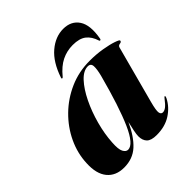

<svg xmlns="http://www.w3.org/2000/svg" viewBox="-183 -761 888 888"><g transform="rotate(-45 261.0 -317.0)"><path d="M421.5 -118Q409.5 -73 412 -58.8Q414.5 -44.5 426.5 -44.5Q436.5 -44.5 448 -53Q459.5 -61.5 476.5 -84Q482.5 -92 485 -91.5Q489.5 -91.5 484 -79Q464.5 -40.5 425.8 -15.5Q387 9.5 332 9.5Q296.5 9.5 282 -5.2Q267.5 -20 267.5 -46.5Q267.5 -58.5 271.8 -80Q276 -101.5 282 -126Q252 -60 214 -25.2Q176 9.5 119.5 9.5Q65 9.5 36 -26Q7 -61.5 10.5 -128Q13 -190.5 40.5 -248.8Q68 -307 115 -353Q162 -399 223.2 -426Q284.5 -453 355 -453Q399 -453 437 -446.5Q475 -440 498.2 -432Q521.5 -424 521.5 -419.5Q521.5 -411 510.2 -409.8Q499 -408.5 496.5 -398.5ZM162 -112.5Q159 -69.5 168 -52.8Q177 -36 190.5 -36Q225.5 -36 263 -120.2Q300.5 -204.5 343.5 -366Q352.5 -401 351.5 -421Q350.5 -441 331 -441Q302 -441 273.2 -410Q244.5 -379 220.2 -329.2Q196 -279.5 180.5 -222.2Q165 -165 162 -112.5ZM351.5 -560Q313 -560 279.5 -543.5Q246 -527 215 -489Q212 -485 209 -485Q204 -485 206.5 -492Q232 -568 277 -606Q322 -644 373 -644Q425 -644 450.2 -606Q475.5 -568 462 -492Q461 -485 456 -485Q452.5 -485 452 -489Q441 -524 418 -542Q395 -560 351.5 -560Z"/></g></svg>

Font: Fraunces 144pt
Style: Bold Italic
Weight: 700
Italic angle: -16°
Version: Version 1.000;[b76b70a41]